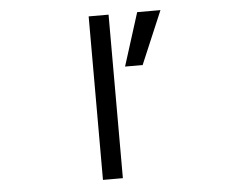

<svg xmlns="http://www.w3.org/2000/svg" viewBox="-53 -816 1105 882"><g transform="rotate(-5 500.0 -375.0)"><path d="M717.8 -752 614.3 -507.8H533.2L610.4 -752ZM386.7 2V-752H478.5V2Z"/></g></svg>

Font: GenEi Gothic M Regular
Style: Regular
Weight: 400
Designer: o_tamon (Modified); [Source Han Sans]
Ryoko NISHIZUKA  (kana & ideographs); Paul D. Hunt (Latin, Greek & Cyrillic); Wenl
Version: Version 1.1a;Original Version 1.004